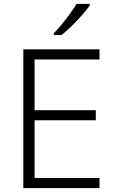

<svg xmlns="http://www.w3.org/2000/svg" viewBox="-20 -968 593 988"><path d="M492 0H100V-714H492V-662H158V-401H473V-349H158V-52H492ZM442 -940Q427 -919 402.5 -891Q378 -863 350 -835.5Q322 -808 297 -788H257V-797Q276 -816 298 -843Q320 -870 340.5 -898Q361 -926 374 -948H442Z"/></svg>

Font: Noto Sans Canadian Aboriginal Light
Style: Regular
Weight: 300
Designer: Monotype Design Team, Typotheque's Kevin King
Foundry: Monotype Imaging Inc.
Version: Version 2.004; ttfautohint (v1.8.4.7-5d5b)